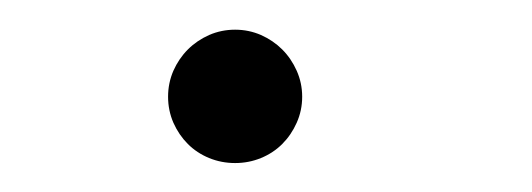

<svg xmlns="http://www.w3.org/2000/svg" viewBox="-20 -252 360 130"><path d="M139.2 -231.9Q148.4 -231.9 156.7 -228.3Q165 -224.6 171.1 -218.5Q177.2 -212.4 180.9 -204.1Q184.6 -195.8 184.6 -186.5Q184.6 -177.2 180.9 -168.9Q177.2 -160.6 171.1 -154.5Q165 -148.4 156.7 -145Q148.4 -141.6 139.2 -141.6Q129.9 -141.6 121.6 -145Q113.3 -148.4 107.2 -154.5Q101.1 -160.6 97.4 -168.9Q93.8 -177.2 93.8 -186.5Q93.8 -195.8 97.4 -204.1Q101.1 -212.4 107.2 -218.5Q113.3 -224.6 121.6 -228.3Q129.9 -231.9 139.2 -231.9Z"/></svg>

Font: DimaLatifi
Style: regular
Weight: 400
Designer: R.Balvardi
Foundry: Dima Software Group
Version: Version 1.00;January 29, 2019;FontCreator 11.5.0.2427 64-bit